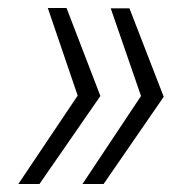

<svg xmlns="http://www.w3.org/2000/svg" viewBox="-20 -545 472 482"><path d="M391 -302 240 -83H187L334 -304L258 -524H305ZM232 -304 79 -83H26L175 -305L100 -525H147Z"/></svg>

Font: Mona Sans Light
Style: Italic
Weight: 300
Italic angle: -11.7°
Designer: Deni Anggara
Foundry: GitHub
Version: Version 2.000